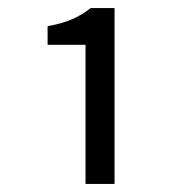

<svg xmlns="http://www.w3.org/2000/svg" viewBox="-20 -897 450 476"><path d="M192 -441H264V-877H205C175 -854 147 -841 98 -832V-786H192Z"/></svg>

Font: Source Han Sans HK
Style: Regular
Weight: 400
Designer: Ryoko NISHIZUKA 西塚涼子 (kana, bopomofo & ideographs); Paul D. Hunt (Latin, Greek & Cyrillic); Sandoll Communications 산돌커뮤니
Foundry: Adobe
Version: Version 2.000;hotconv 1.0.107;makeotfexe 2.5.65593